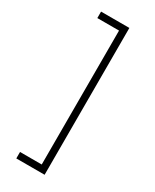

<svg xmlns="http://www.w3.org/2000/svg" viewBox="-220 -799 792 981"><g transform="rotate(30 176.0 -309.0)"><path d="M64.9 85.9H192.9V-704.1H64.9V-742.2H231.9V124H64.9Z"/></g></svg>

Font: Montserrat Ultra Light
Style: Regular
Weight: 200
Designer: Julieta Ulanovsky
Foundry: Julieta Ulanovsky
Version: Version 3.001;PS 003.001;hotconv 1.0.70;makeotf.lib2.5.58329